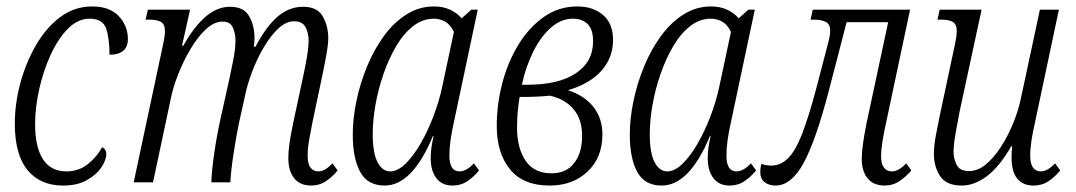

<svg xmlns="http://www.w3.org/2000/svg" viewBox="-20 -566 3340 596"><path d="M176 10Q105 10 65.5 -38Q26 -86 26 -182Q26 -244 43 -307.5Q60 -371 91.5 -425.5Q123 -480 167 -513Q211 -546 266 -546Q321 -546 349 -515.5Q377 -485 377 -445Q377 -420 362 -408Q347 -396 320 -396Q320 -446 309.5 -477Q299 -508 258 -508Q222 -508 191.5 -477.5Q161 -447 138 -397.5Q115 -348 102 -290.5Q89 -233 89 -180Q89 -109 113.5 -71.5Q138 -34 186 -34Q224 -34 252 -56Q280 -78 297 -109Q310 -103 310 -87Q310 -70 295 -47Q280 -24 250 -7Q220 10 176 10Z M946 10Q911 10 893 -13Q875 -36 875 -75Q875 -95 878.5 -120Q882 -145 890 -184L919 -319Q926 -351 932 -384.5Q938 -418 938 -441Q938 -463 928.5 -481.5Q919 -500 893 -500Q868 -500 844 -477.5Q820 -455 799 -419.5Q778 -384 762.5 -343Q747 -302 740 -266L722 -185Q713 -142 705 -89.5Q697 -37 695 0H636Q637 -35 645 -90Q653 -145 664 -195L692 -321Q697 -344 704 -379.5Q711 -415 711 -442Q711 -461 703 -480Q695 -499 671 -499Q645 -499 619.5 -475.5Q594 -452 572 -415Q550 -378 533.5 -336.5Q517 -295 510 -259L455 0H395L486 -427Q492 -454 492 -469Q492 -491 479.5 -498Q467 -505 445 -505H432L439 -536H570L545 -424H549Q582 -483 618 -514Q654 -545 694 -545Q737 -545 753.5 -515.5Q770 -486 770 -449Q770 -442 769.5 -435Q769 -428 768 -421H773Q807 -485 842.5 -515Q878 -545 921 -545Q965 -545 982 -515Q999 -485 999 -447Q999 -428 992.5 -392.5Q986 -357 980 -329L950 -187Q944 -157 939.5 -131Q935 -105 935 -83Q935 -57 944 -45.5Q953 -34 968 -34Q989 -34 1012 -59L1028 -37Q1013 -18 992.5 -4Q972 10 946 10Z M1174 10Q1121 10 1098 -32.5Q1075 -75 1075 -148Q1075 -198 1086.5 -253Q1098 -308 1119.5 -360Q1141 -412 1171.5 -454Q1202 -496 1241.5 -521Q1281 -546 1327 -546Q1356 -546 1378 -535.5Q1400 -525 1413 -509L1443 -536H1463L1389 -187Q1382 -156 1378.5 -130.5Q1375 -105 1375 -83Q1375 -34 1406 -34Q1428 -34 1451 -59L1467 -37Q1452 -18 1431.5 -4Q1411 10 1385 10Q1352 10 1334.5 -13Q1317 -36 1317 -75Q1317 -91 1319 -106.5Q1321 -122 1326 -144H1324Q1260 10 1174 10ZM1191 -34Q1214 -34 1238 -57Q1262 -80 1284.5 -118.5Q1307 -157 1325 -204Q1343 -251 1353 -298L1389 -467Q1378 -490 1361.5 -499Q1345 -508 1327 -508Q1292 -508 1262.5 -485Q1233 -462 1210 -423Q1187 -384 1170.5 -336.5Q1154 -289 1145.5 -240.5Q1137 -192 1137 -150Q1137 -91 1152 -62.5Q1167 -34 1191 -34Z M1686 10Q1604 10 1563 -40.5Q1522 -91 1522 -175Q1522 -243 1539.5 -309Q1557 -375 1590 -428.5Q1623 -482 1669 -514Q1715 -546 1772 -546Q1821 -546 1852 -519.5Q1883 -493 1883 -442Q1883 -387 1847 -346.5Q1811 -306 1743 -286Q1795 -269 1822.5 -233.5Q1850 -198 1850 -149Q1850 -77 1804 -33.5Q1758 10 1686 10ZM1758 -508Q1722 -508 1690.5 -480.5Q1659 -453 1635.5 -406Q1612 -359 1600 -303H1618Q1714 -303 1767.5 -338.5Q1821 -374 1821 -438Q1821 -475 1804 -491.5Q1787 -508 1758 -508ZM1692 -28Q1738 -28 1762.5 -60Q1787 -92 1787 -144Q1787 -196 1760 -227.5Q1733 -259 1687 -269Q1667 -267 1644.5 -266Q1622 -265 1593 -265Q1588 -235 1586.5 -212Q1585 -189 1585 -170Q1585 -106 1611.5 -67Q1638 -28 1692 -28Z M2034 10Q1981 10 1958 -32.5Q1935 -75 1935 -148Q1935 -198 1946.5 -253Q1958 -308 1979.5 -360Q2001 -412 2031.5 -454Q2062 -496 2101.5 -521Q2141 -546 2187 -546Q2216 -546 2238 -535.5Q2260 -525 2273 -509L2303 -536H2323L2249 -187Q2242 -156 2238.5 -130.5Q2235 -105 2235 -83Q2235 -34 2266 -34Q2288 -34 2311 -59L2327 -37Q2312 -18 2291.5 -4Q2271 10 2245 10Q2212 10 2194.5 -13Q2177 -36 2177 -75Q2177 -91 2179 -106.5Q2181 -122 2186 -144H2184Q2120 10 2034 10ZM2051 -34Q2074 -34 2098 -57Q2122 -80 2144.5 -118.5Q2167 -157 2185 -204Q2203 -251 2213 -298L2249 -467Q2238 -490 2221.5 -499Q2205 -508 2187 -508Q2152 -508 2122.5 -485Q2093 -462 2070 -423Q2047 -384 2030.5 -336.5Q2014 -289 2005.5 -240.5Q1997 -192 1997 -150Q1997 -91 2012 -62.5Q2027 -34 2051 -34Z M2387 10Q2367 10 2353.5 -0.5Q2340 -11 2340 -32Q2340 -43 2343 -57Q2360 -52 2374 -52Q2403 -52 2426 -74.5Q2449 -97 2469.5 -149.5Q2490 -202 2514 -292L2551 -434Q2557 -456 2557 -470Q2557 -492 2542.5 -498.5Q2528 -505 2507 -505H2496L2503 -536H2805L2731 -187Q2724 -156 2719.5 -128.5Q2715 -101 2715 -81Q2715 -57 2724 -45.5Q2733 -34 2748 -34Q2770 -34 2793 -59L2809 -37Q2793 -18 2772.5 -4Q2752 10 2727 10Q2691 10 2673 -12.5Q2655 -35 2655 -73Q2655 -90 2658.5 -117Q2662 -144 2670 -184L2737 -497H2608L2553 -285Q2512 -128 2474 -59Q2436 10 2387 10Z M2965 10Q2918 10 2898.5 -19Q2879 -48 2879 -88Q2879 -113 2885 -145.5Q2891 -178 2897 -206L2944 -427Q2950 -455 2950 -469Q2950 -491 2937.5 -498Q2925 -505 2903 -505H2890L2897 -536H3027L2958 -216Q2951 -179 2945.5 -147.5Q2940 -116 2940 -93Q2940 -74 2949.5 -54.5Q2959 -35 2988 -35Q3015 -35 3040 -55.5Q3065 -76 3087 -110Q3109 -144 3125.5 -184.5Q3142 -225 3150 -265L3208 -536H3267L3193 -187Q3186 -157 3182 -131Q3178 -105 3178 -83Q3178 -57 3187 -45.5Q3196 -34 3210 -34Q3232 -34 3255 -59L3271 -37Q3256 -18 3235.5 -4Q3215 10 3189 10Q3120 10 3120 -78Q3120 -85 3120.5 -94.5Q3121 -104 3122 -112H3119Q3083 -49 3044 -19.5Q3005 10 2965 10Z"/></svg>

Font: Noto Serif ExtraCondensed Light
Style: Italic
Weight: 300
Width: 2
Italic angle: -12°
Designer: Monotype Design Team
Foundry: Monotype Imaging Inc.
Version: Version 2.014; ttfautohint (v1.8.4.7-5d5b)